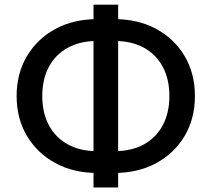

<svg xmlns="http://www.w3.org/2000/svg" viewBox="-20 -781 919 834"><path d="M401.4 -29.8Q299.3 -29.8 220.7 -72.5Q142.1 -115.2 97.2 -190.4Q52.2 -265.6 52.2 -363.8Q52.2 -461.9 97.2 -537.4Q142.1 -612.8 220.7 -655.3Q299.3 -697.8 401.4 -697.8H478Q580.1 -697.8 658.7 -655.3Q737.3 -612.8 782 -537.4Q826.7 -461.9 826.7 -363.8Q826.7 -265.6 782 -190.4Q737.3 -115.2 658.7 -72.5Q580.1 -29.8 478 -29.8ZM401.4 -124.5H478Q551.8 -124.5 605 -153.8Q658.2 -183.1 687 -237.1Q715.8 -291 715.8 -363.8Q715.8 -437 687 -490.7Q658.2 -544.4 605 -573.7Q551.8 -603 478 -603H401.4Q328.1 -603 274.7 -573.7Q221.2 -544.4 192.4 -490.7Q163.6 -437 163.6 -363.8Q163.6 -291 192.4 -237.1Q221.2 -183.1 274.7 -153.8Q328.1 -124.5 401.4 -124.5ZM386.2 33.2V-760.7H493.2V33.2Z"/></svg>

Font: Inter 17pt Medium
Style: Regular
Weight: 500
Version: Version 4.001;git-66647c0bb